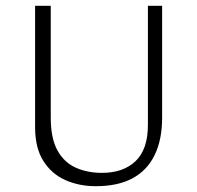

<svg xmlns="http://www.w3.org/2000/svg" viewBox="-20 -632 680 662"><path d="M310 10Q253 10 205.5 -11Q158 -32 129.5 -77Q101 -122 101 -193V-612H155V-227Q155 -155 178 -113.5Q201 -72 241 -54Q281 -36 332 -36Q405 -36 447.5 -76.5Q490 -117 490 -202V-612H539V-226Q539 -150 513 -97Q487 -44 436.5 -17Q386 10 310 10Z"/></svg>

Font: Ancizar Sans Thin
Style: Regular
Weight: 100
Designer: Cesar Puertas, Viviana Monsalve, Julian Moncada, Julian Prieto, Jose Castro, Mariel Hernandez, Felipe Aragon, Sara Alarc
Version: Version 8.100